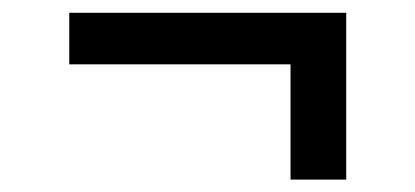

<svg xmlns="http://www.w3.org/2000/svg" viewBox="-20 -437 660 305"><path d="M90 -416.7H530V-334.8H90ZM530 -416.7V-151.7H441.5V-416.7Z"/></svg>

Font: Monaspace Krypton Var ExLight
Style: Regular
Weight: 200
Designer: Riley Cran and the Lettermatic Team
Version: Version 1.200 (Monaspace Krypton Var)